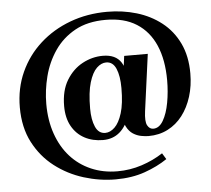

<svg xmlns="http://www.w3.org/2000/svg" viewBox="-57 -742 1069 972"><g transform="rotate(-5 477.5 -255.5)"><path d="M492 169Q411 169 330.5 144Q250 119 184.5 68.5Q119 18 79.5 -58Q40 -134 40 -236Q40 -333 77 -414.5Q114 -496 180 -555.5Q246 -615 333.5 -647.5Q421 -680 522 -680Q601 -680 671.5 -659Q742 -638 797 -595Q852 -552 883.5 -486.5Q915 -421 915 -333Q915 -270 898 -215.5Q881 -161 850 -120.5Q819 -80 775 -57.5Q731 -35 677 -35Q661 -35 639.5 -39Q618 -43 598.5 -55.5Q579 -68 565.5 -94Q552 -120 552 -164L589 -450H709L670 -162Q663 -110 674 -90Q685 -70 704 -70Q734 -70 754.5 -105Q775 -140 785 -195Q795 -250 795 -308Q795 -412 763 -486Q731 -560 668 -600Q605 -640 511 -640Q419 -640 355 -604.5Q291 -569 251 -510.5Q211 -452 193 -381.5Q175 -311 175 -242Q175 -158 199 -89.5Q223 -21 266.5 27.5Q310 76 371 102.5Q432 129 505 129Q569 129 628.5 109.5Q688 90 737 58L756 89Q706 123 640.5 146Q575 169 492 169ZM446 -35Q393 -35 352 -57Q311 -79 287.5 -121Q264 -163 264 -223Q264 -302 296 -354.5Q328 -407 377.5 -433.5Q427 -460 481 -460Q546 -460 573.5 -417.5Q601 -375 601 -286Q601 -207 583 -150.5Q565 -94 530.5 -64.5Q496 -35 446 -35ZM460 -70Q485 -70 508 -92Q531 -114 546 -162Q561 -210 561 -289Q561 -351 545 -388Q529 -425 495 -425Q470 -425 447 -403Q424 -381 409 -331.5Q394 -282 394 -199Q394 -143 410 -106.5Q426 -70 460 -70Z"/></g></svg>

Font: Brygada 1918
Style: Regular
Weight: 400
Designer: Mateusz Machalski | Borys Kosmynka | Przemek Hoffer
Foundry: NIEPODLEGLA 2018
Version: Version 3.006